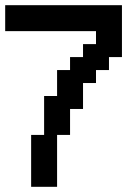

<svg xmlns="http://www.w3.org/2000/svg" viewBox="-20 -720 540 740"><path d="M0 -600H350V-550H300V-500H250V-450H200V-350H150V-200H100V0H200V-200H250V-300H300V-400H350V-450H400V-500H450V-700H0Z"/></svg>

Font: Analogue OS
Style: Regular
Weight: 400
Designer: AbFarid
Version: Version 1.000